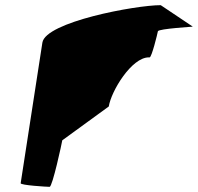

<svg xmlns="http://www.w3.org/2000/svg" viewBox="-20 -723 766 743"><path d="M60 -14C59 -6 162 0 172 0C183 0 220 -172 221 -180L401 -311C410 -370 489 -501 556 -501H559C567 -501 589 -591 591 -602C593 -612 734 -620 726 -620L602 -703C504 -703 156 -638 144 -558Z"/></svg>

Font: Ampere
Style: ExtIta
Weight: 400
Version: Version 1